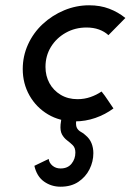

<svg xmlns="http://www.w3.org/2000/svg" viewBox="-20 -449 494 726"><path d="M364 -103Q377 -87 387 -71.5Q397 -56 409 -39Q378 -16 340.5 -3Q303 10 263 10Q206 10 161.5 -16.5Q117 -43 91.5 -88Q66 -133 66 -188Q66 -237 86 -281Q106 -325 141.5 -358Q177 -391 222.5 -410Q268 -429 317 -429Q359 -429 393 -416Q427 -403 454 -381Q438 -365 422.5 -349Q407 -333 390 -316Q375 -330 354 -337.5Q333 -345 307 -345Q264 -345 228.5 -325Q193 -305 172.5 -271.5Q152 -238 152 -196Q152 -162 167 -134.5Q182 -107 209.5 -90.5Q237 -74 273 -74Q299 -74 322 -82Q345 -90 364 -103ZM268 8Q266 27 271.5 36Q277 45 286.5 50Q296 55 303 62Q319 75 326 92.5Q333 110 333 130Q333 162 318.5 191Q304 220 276.5 238.5Q249 257 209 257Q174 257 146.5 237.5Q119 218 110 178Q123 172 137 165Q151 158 164 152Q166 167 178.5 177.5Q191 188 209 188Q236 188 250.5 170Q265 152 265 128Q265 110 255.5 100.5Q246 91 234 82Q222 73 214.5 59.5Q207 46 209 22L212 0H269Z"/></svg>

Font: Josefin Sans Thin Medium
Style: Italic
Weight: 500
Italic angle: -7°
Version: Version 2.000